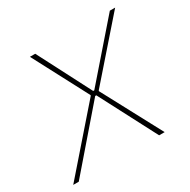

<svg xmlns="http://www.w3.org/2000/svg" viewBox="-134 -636 744 753"><g transform="rotate(-30 238.0 -260.0)"><path d="M-10 0H15L239 -259H244L379 0H404L261 -268L262 -271L480 -520H456L247 -280H242L118 -520H94L225 -271L224 -268Z"/></g></svg>

Font: Fixel Text 20240404 Thin
Style: Italic
Weight: 100
Width: 4
Italic angle: -10°
Designer: AlfaBravo + MacPaw
Foundry: Kyrylo Tkachov, Marchela Mozhyna, Serhii Makarenko, Maria Weinstein, Zakhar Kryvoshyya
Version: Version 1.211;Glyphs 3.2 (3225)